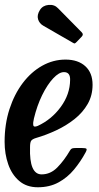

<svg xmlns="http://www.w3.org/2000/svg" viewBox="-22 -782 420 812"><path d="M-2.5 -182Q-2.5 -257 18 -320.2Q38.5 -383.5 74.2 -430.8Q110 -478 156.5 -504Q203 -530 255 -530Q308 -530 338.8 -502Q369.5 -474 369.5 -423.5Q369.5 -378.5 348.8 -342.2Q328 -306 293 -278.2Q258 -250.5 215.8 -230.8Q173.5 -211 130.5 -198.5Q115.5 -194 110.2 -187.2Q105 -180.5 105 -159Q101.5 -44.5 154 -44.5Q191.5 -44.5 220.5 -74Q249.5 -103.5 274 -145.5Q278 -152.5 282.8 -154.2Q287.5 -156 298.5 -156H325Q340.5 -156 343.5 -152.8Q346.5 -149.5 340 -137.5Q319 -98.5 291 -64.8Q263 -31 225.2 -10.5Q187.5 10 138 10Q90.5 10 59.2 -16.8Q28 -43.5 12.8 -87.2Q-2.5 -131 -2.5 -182ZM137.5 -249.5Q196 -276.5 235 -329.8Q274 -383 274.5 -444Q275.5 -477 248.5 -477Q227.5 -477 202.8 -450.5Q178 -424 156.2 -379.5Q134.5 -335 121.5 -281Q117 -262.5 118.8 -252.5Q120.5 -242.5 137.5 -249.5ZM147 -740Q159 -759 183.5 -761.2Q208 -763.5 223.5 -747L323.5 -645.5Q332.5 -636.5 324 -627.5L301.5 -604Q297 -599.5 294.5 -598.5Q292 -597.5 286.5 -601L161.5 -673Q144.5 -682.5 139 -700.5Q133.5 -718.5 147 -740Z"/></svg>

Font: Besley* Condensed Medium
Style: Italic
Weight: 500
Width: 3
Italic angle: -13°
Designer: Owen Earl
Foundry: indestructible type*
Version: Version 3.000; ttfautohint (v1.8.3)